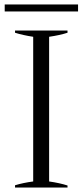

<svg xmlns="http://www.w3.org/2000/svg" viewBox="-20 -836 368 856"><path d="M1 -816H328V-785H1ZM47 -10Q83 -21 128 -27V-672Q82 -679 47 -690V-700H281V-690Q247 -679 199 -672V-27Q247 -20 281 -9V0H47Z"/></svg>

Font: Trirong Light
Style: Regular
Weight: 300
Designer: Katatrad Team
Foundry: CadsonDemak
Version: Version 1.001